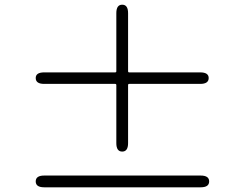

<svg xmlns="http://www.w3.org/2000/svg" viewBox="-20 -820 1040 817"><path d="M168 -23Q132 -23 132 -48Q132 -73 168 -73H834Q870 -73 870 -48Q870 -23 834 -23ZM500 -175Q475 -175 475 -211V-458Q475 -463 470 -463H168Q132 -463 132 -488Q132 -512 168 -512H470Q475 -512 475 -517V-764Q475 -800 500 -800Q525 -800 525 -764V-517Q525 -512 530 -512H832Q868 -512 868 -488Q868 -463 832 -463H530Q525 -463 525 -458V-211Q525 -175 500 -175Z"/></svg>

Font: Resource Han Rounded CN Light
Style: Regular
Weight: 300
Designer: Cyano Hao (round all glyphs); Ryoko NISHIZUKA 西塚涼子 (kana, bopomofo & ideographs); Paul D. Hunt (Latin, Greek & Cyrillic)
Foundry: Cyano Hao
Version: 0.990